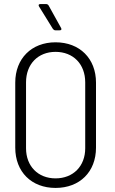

<svg xmlns="http://www.w3.org/2000/svg" viewBox="-20 -916 565 944"><path d="M280 -779 219 -889C217 -893 212 -896 207 -896H179C173 -896 170 -894 170 -890C170 -888 171 -886 172 -884L240 -774C243 -770 247 -767 252 -767H273C279 -767 282 -769 282 -773C282 -775 281 -777 280 -779ZM253 8C372 8 452 -71 452 -190V-510C452 -628 372 -708 253 -708C135 -708 55 -628 55 -510V-190C55 -71 135 8 253 8ZM253 -39C167 -39 108 -99 108 -187V-511C108 -601 167 -661 253 -661C340 -661 399 -601 399 -511V-187C399 -99 340 -39 253 -39Z"/></svg>

Font: Barlow Semi Condensed Light
Style: Regular
Weight: 300
Width: 4
Designer: Jeremy Tribby
Foundry: Tribby Type
Version: Version 1.422;hotconv 1.0.109;makeotfexe 2.5.65596